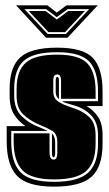

<svg xmlns="http://www.w3.org/2000/svg" viewBox="-20 -684 408 717"><path d="M182 13Q82 13 43.5 -27.5Q5 -68 5 -156V-213H75Q51 -229 33.5 -255Q16 -281 16 -327V-352Q16 -434 56 -470Q96 -506 193 -506Q291 -506 327 -467.5Q363 -429 363 -343V-288H303Q329 -273 346 -248Q363 -223 363 -179V-147Q363 -62 322.5 -24.5Q282 13 182 13ZM182 -5Q271 -5 308.5 -38.5Q346 -72 346 -147V-179Q346 -226 321 -252.5Q296 -279 258 -290L241 -295Q233 -297 225.5 -299.5Q218 -302 212 -306H346V-343Q346 -420 313 -454.5Q280 -489 193 -489Q105 -489 69 -457Q33 -425 33 -352V-327Q33 -277 61.5 -249.5Q90 -222 127 -209Q132 -207 143 -202Q154 -197 158 -195H22V-156Q22 -77 56.5 -41Q91 -5 182 -5ZM182 -14Q96 -14 63.5 -48.5Q31 -83 31 -156V-186H165V-118Q165 -101 169 -94.5Q173 -88 180 -88Q188 -88 191 -95Q194 -102 194 -112V-153Q194 -185 173.5 -196.5Q153 -208 123 -220Q91 -234 66.5 -257Q42 -280 42 -327V-352Q42 -420 76.5 -450Q111 -480 193 -480Q275 -480 306 -447.5Q337 -415 337 -343V-315H208V-382Q208 -406 194 -406Q187 -406 183 -401.5Q179 -397 179 -383V-341Q179 -319 195 -306.5Q211 -294 255 -280Q290 -269 313.5 -246.5Q337 -224 337 -179V-147Q337 -77 302 -45.5Q267 -14 182 -14ZM200 -314Q188 -323 188 -341V-383Q188 -397 194 -397Q200 -397 200 -383ZM180 -97Q177 -97 175.5 -100.5Q174 -104 174 -114V-186Q186 -174 186 -153V-112Q186 -97 180 -97ZM152 -543 40 -664H157L192 -637L228 -664H345L232 -543ZM71 -650 158 -557H226L313 -650H233L192 -620L152 -650ZM87 -643H150L192 -611L235 -643H297L223 -564H161Z"/></svg>

Font: Alumni Sans Collegiate One SC
Style: Regular
Weight: 400
Designer: Robert E. Leuschke
Foundry: Robert E. Leuschke
Version: Version 1.100